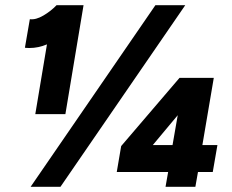

<svg xmlns="http://www.w3.org/2000/svg" viewBox="-20 -720 894 740"><path d="M161 -549Q128 -535 94 -535Q82 -535 76 -536L95 -646Q118 -643 147 -660Q176 -677 198 -700H302L232 -280H116ZM579 -700H694L213 0H98ZM447 -157 672 -420H804L760 -161H818L800 -57H743L733 0H618L628 -57H430ZM645 -161 665 -276 569 -161Z"/></svg>

Font: Oak Sans Black
Style: Italic
Weight: 900
Italic angle: -9.5°
Foundry: Erik Kennedy, Walven
Version: Version 1.000